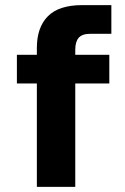

<svg xmlns="http://www.w3.org/2000/svg" viewBox="-20 -730 488 750"><path d="M124 0V-404H46V-516H124V-543Q124 -623 167 -666.5Q210 -710 301 -710H415V-598H333Q301 -598 287.5 -582.5Q274 -567 274 -536V-516H407V-404H274V0Z"/></svg>

Font: Geist
Style: Bold
Weight: 400
Designer: Basement.studio, Andrés Briganti, Mateo Zaragoza
Foundry: Basement.studio, Vercel, Andrés Briganti, Guido Ferreyra, Mateo Zaragoza
Version: Version 1.401